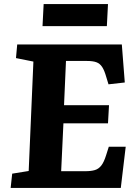

<svg xmlns="http://www.w3.org/2000/svg" viewBox="-20 -917 668 937"><path d="M143 -616.5 58 -633.5 64 -700H574.5L589 -514.5L509.5 -505.5L498.5 -541.5Q489.5 -573.5 478.5 -590.2Q467.5 -607 450.5 -613.2Q433.5 -619.5 404.5 -619.5H302L292.5 -403.5H512L507 -315H289.5L278.5 -81.5H396.5Q424 -81.5 442.8 -87Q461.5 -92.5 474.5 -109.3Q487.5 -126 498 -160L511 -201H593.5L569.5 0H32L39.5 -69.5L120 -82.5ZM193 -897H507L501.5 -789.5H187.5Z"/></svg>

Font: Literata
Style: Italic
Weight: 400
Italic angle: -2°
Designer: Latin by Veronika Burian and Jose Scaglione. Greek by Irene Vlachou. Cyrillic by Vera Evstafieva
Foundry: TypeTogether
Version: Version 3.103;gftools[0.9.29]